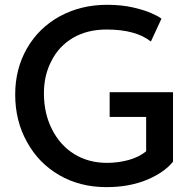

<svg xmlns="http://www.w3.org/2000/svg" viewBox="-20 -766 784 796"><path d="M225.6 -40Q139.6 -89.8 91.8 -177.7Q43 -264.6 43 -374Q43 -480.5 91.8 -565.4Q140.6 -650.4 227.5 -698.2Q315.4 -746.1 423.8 -746.1Q483.4 -746.1 530.3 -735.4Q578.1 -724.6 608.4 -710.9Q637.7 -698.2 649.4 -688.5Q634.8 -656.2 605.5 -593.8Q543 -643.6 421.9 -643.6Q341.8 -643.6 283.2 -609.4Q223.6 -574.2 193.4 -513.7Q162.1 -454.1 162.1 -379.9Q162.1 -295.9 195.3 -230.5Q228.5 -164.1 288.1 -127Q347.7 -90.8 422.9 -90.8Q469.7 -90.8 512.7 -102.5Q555.7 -114.3 585.9 -138.7Q585.9 -186.5 585.9 -281.2Q547.9 -281.2 434.6 -281.2Q434.6 -306.6 434.6 -383.8Q501 -383.8 697.3 -383.8Q697.3 -311.5 697.3 -95.7Q661.1 -50.8 588.9 -20.5Q515.6 9.8 420.9 9.8Q311.5 9.8 225.6 -40Z"/></svg>

Font: Alata=Ham
Style: Regular
Weight: 400
Designer: Spyros Zevelakis, Eben Sorkin
Version: Version 1.004